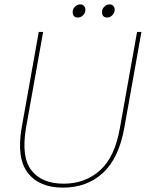

<svg xmlns="http://www.w3.org/2000/svg" viewBox="-20 -850 669 877"><path d="M79 -267 157 -704H177L99 -267Q76 -133 123.5 -72Q171 -11 271 -11Q369 -11 437 -72Q505 -133 528 -267L606 -704H626L548 -267Q523 -127 450 -60Q377 7 268 7Q159 7 107 -60.5Q55 -128 79 -267ZM336 -770Q312 -770 312 -795Q312 -809 322.5 -819.5Q333 -830 347 -830Q357 -830 363.5 -823Q370 -816 370 -805Q370 -791 359.5 -780.5Q349 -770 336 -770ZM470 -770Q446 -770 446 -795Q446 -809 456.5 -819.5Q467 -830 481 -830Q491 -830 497.5 -823Q504 -816 504 -806Q504 -792 493.5 -781Q483 -770 470 -770Z"/></svg>

Font: Poppins Thin
Style: Italic
Weight: 250
Italic angle: -10°
Designer: Ninad Kale (Devanagari), Jonny Pinhorn (Latin)
Foundry: Indian Type Foundry
Version: Version 3.200;PS 1.000;hotconv 16.6.54;makeotf.lib2.5.65590